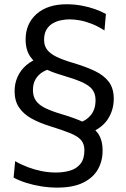

<svg xmlns="http://www.w3.org/2000/svg" viewBox="-20 -746 586 892"><path d="M245.8 125.6Q208.7 125.6 171.4 119.6Q134 113.7 100.9 103.1Q67.7 92.6 43.2 79L50.4 2.7Q77.9 18.8 109.3 30.6Q140.7 42.4 173.8 49Q206.8 55.5 239.6 55.5Q276.1 55.5 306.2 46.4Q336.3 37.2 354.2 14.6Q372.1 -7.9 372.1 -48Q372.1 -76.9 356.9 -94.9Q341.6 -112.9 306.5 -127.2Q271.5 -141.5 212.2 -159.9Q163.4 -175 126.4 -195.4Q89.4 -215.9 68.6 -246.5Q47.8 -277.1 47.8 -322.7Q47.8 -358.5 61.8 -389.4Q75.7 -420.4 102.6 -443.5Q129.6 -466.6 168.5 -478.4L218.3 -426.9Q197.1 -423 177.5 -410.9Q157.9 -398.8 145.4 -378.2Q133 -357.6 133 -327.6Q133 -298.1 146.8 -278.4Q160.6 -258.6 190 -244Q219.4 -229.5 266.5 -215.6Q326.3 -198 368.8 -178.4Q411.3 -158.8 434 -128Q456.7 -97.2 456.7 -45.8Q456.7 1.9 434.9 40.7Q413 79.5 366.4 102.5Q319.8 125.6 245.8 125.6ZM396.2 -128 345 -174.9Q380.3 -184.6 402.1 -211.5Q423.9 -238.3 423.9 -280.6Q423.9 -311 408.6 -330.6Q393.4 -350.2 358.3 -365.4Q323.2 -380.6 264 -397.9Q217.8 -411.2 180.4 -431Q142.9 -450.8 121 -482.5Q99 -514.1 99 -562.4Q99 -635.9 149.9 -681.1Q200.9 -726.2 289.5 -726.2Q325.1 -726.2 358.8 -720Q392.4 -713.9 421.3 -703.6Q450.2 -693.3 472.1 -681L465.3 -604.5Q434.9 -624.2 405.7 -635.5Q376.6 -646.8 350.5 -651.5Q324.4 -656.1 303.1 -656.1Q285.5 -656.1 265 -652.2Q244.4 -648.3 226.2 -638.1Q207.9 -627.9 196.4 -609.1Q184.8 -590.4 184.8 -560.8Q184.8 -534 198.7 -515.4Q212.5 -496.9 241.8 -482.5Q271.1 -468.1 318.3 -454.1Q378.1 -436.6 420.6 -416.2Q463.1 -395.9 485.8 -365.5Q508.5 -335.2 508.5 -287.4Q508.5 -235.2 481.4 -193.1Q454.4 -151.1 396.2 -128Z"/></svg>

Font: Commissioner Thin
Style: Regular
Weight: 100
Designer: Kostas Bartsokas
Foundry: Kostas Bartsokas
Version: Version 1.001;gftools[0.9.23]